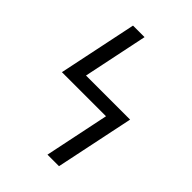

<svg xmlns="http://www.w3.org/2000/svg" viewBox="-215 -832 930 930"><g transform="rotate(45 250.0 -367.5)"><path d="M285 0 354 -332H52L136 -735H215L146 -403H448L364 0Z"/></g></svg>

Font: Iosevka www.saffi
Style: Regular
Weight: 400
Monospace: yes
Designer: Belleve Invis
Foundry: Belleve Invis
Version: Version 22.0.2; ttfautohint (v1.8.3)